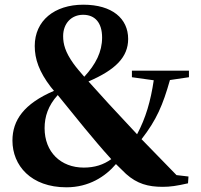

<svg xmlns="http://www.w3.org/2000/svg" viewBox="-20 -781 855 818"><path d="M673 15C705 15 733 11 781 0L783 -29L732 -35L583 -188C647 -270 674 -334 704 -440L785 -452V-480H542V-452L635 -439C622 -351 601 -278 564 -209L443 -339L357 -434C471 -483 526 -537 526 -615C526 -702 458 -761 335 -761C212 -761 128 -693 128 -585C128 -529 147 -475 196 -411L210 -394C82 -339 33 -269 33 -182C33 -76 112 17 263 17C359 17 429 -29 474 -82L517 -40C564 2 611 15 673 15ZM339 -454C320 -476 306 -492 293 -510C258 -559 249 -593 249 -627C249 -681 284 -718 334 -718C385 -718 415 -684 415 -621C415 -560 388 -507 339 -454ZM454 -103C421 -79 383 -67 337 -67C239 -67 170 -133 170 -235C170 -284 185 -331 226 -376L339 -237C374 -195 412 -149 454 -103Z"/></svg>

Font: Noto Serif CJK SC Black
Style: Regular
Weight: 900
Designer: Ryoko NISHIZUKA 西塚涼子 (kana & ideographs); Frank Grießhammer (Latin, Greek & Cyrillic); Wenlong ZHANG 张文龙 (bopomofo); San
Foundry: Adobe
Version: Version 2.001;hotconv 1.1.0;makeotfexe 2.6.0